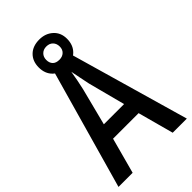

<svg xmlns="http://www.w3.org/2000/svg" viewBox="-260 -961 1047 1047"><g transform="rotate(-45 263.5 -437.0)"><path d="M418 0 362 -207H165L109 0H0L202 -715H322L527 0ZM285 -512Q280 -538 273 -570.5Q266 -603 262 -626Q258 -600 252 -569.5Q246 -539 240 -513L185 -298H341ZM263 -662Q212 -662 182.5 -691Q153 -720 153 -768Q153 -816 182.5 -845Q212 -874 263 -874Q310 -874 341.5 -845.5Q373 -817 373 -770Q373 -721 342.5 -691.5Q312 -662 263 -662ZM263 -718Q286 -718 300.5 -731.5Q315 -745 315 -768Q315 -791 301 -805.5Q287 -820 263 -820Q240 -820 225.5 -805.5Q211 -791 211 -768Q211 -745 224 -731.5Q237 -718 263 -718Z"/></g></svg>

Font: Noto Sans Khmer Condensed Medium
Style: Regular
Weight: 500
Width: 3
Designer: Danh Hong and the Monotype Design Team
Foundry: Monotype Imaging Inc.
Version: Version 2.004; ttfautohint (v1.8.4.7-5d5b)